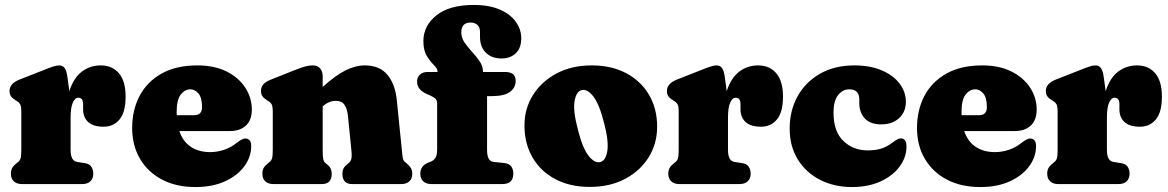

<svg xmlns="http://www.w3.org/2000/svg" viewBox="-20 -743 4716 775"><path d="M252.5 -429.5 260 -375Q277 -428.5 310.2 -453.8Q343.5 -479 386.5 -479Q433 -479 460 -447.2Q487 -415.5 487 -353Q487 -290 462.5 -260.8Q438 -231.5 398.5 -231.5Q357 -231.5 336.2 -250.2Q315.5 -269 315.5 -301.5V-322.5Q315.5 -348.5 296 -348.5Q282.5 -348.5 273.8 -328.5Q265 -308.5 265 -268.5V-138Q265 -93.5 291 -89.5L322 -84.5Q340.5 -82 348.5 -70.2Q356.5 -58.5 356.5 -42Q356.5 -22.5 344.8 -11.2Q333 0 311.5 0H68.5Q48 0 36 -11Q24 -22 24 -42Q24 -56.5 30 -66.2Q36 -76 47.5 -84.5L53.5 -89.5Q60 -94.5 63 -103.8Q66 -113 66 -138V-292.5Q66 -313.5 61.5 -321.8Q57 -330 48 -335L42 -339Q30.5 -346 24.5 -354.2Q18.5 -362.5 18.5 -376Q18.5 -405.5 58 -421.5L158.5 -461Q179.5 -469.5 194 -474.2Q208.5 -479 219 -479Q232.5 -479 240.8 -468.5Q249 -458 252.5 -429.5Z M996.5 -300.5Q996.5 -259 973 -236.5Q949.5 -214 907.5 -214H704Q718.5 -171 750.8 -150Q783 -129 828 -129Q856 -129 884 -138.2Q912 -147.5 935 -166Q959 -185 971.5 -184Q980.5 -183.5 987.2 -176.8Q994 -170 994 -153Q994 -110 966.5 -72.2Q939 -34.5 888.5 -11.2Q838 12 769 12Q691.5 12 634.2 -18Q577 -48 545.2 -101.8Q513.5 -155.5 513.5 -226.5Q513.5 -299 543.5 -356Q573.5 -413 632.2 -446Q691 -479 776.5 -479Q845.5 -479 894.5 -454.5Q943.5 -430 970 -389.2Q996.5 -348.5 996.5 -300.5ZM693 -289Q693 -283.5 693.5 -278H764Q795.5 -278 795.5 -310.5Q795.5 -349 781 -365.8Q766.5 -382.5 748.5 -382.5Q726 -382.5 709.5 -361.2Q693 -340 693 -289Z M1282.5 -435.5V-392Q1335 -439.5 1375.2 -459.2Q1415.5 -479 1452.5 -479Q1513 -479 1544.5 -440.2Q1576 -401.5 1582 -336L1602 -138Q1604 -113 1606.2 -103.8Q1608.5 -94.5 1614.5 -89.5L1620.5 -84.5Q1631.5 -75.5 1637.8 -66Q1644 -56.5 1644 -42Q1644 -22 1632.2 -11Q1620.5 0 1599.5 0H1401.5Q1362 0 1362 -42Q1362 -65 1380 -78.5L1387 -84.5Q1394 -89.5 1397.5 -99.5Q1401 -109.5 1398.5 -135.5L1384.5 -274.5Q1381.5 -305 1370.2 -320.5Q1359 -336 1335.5 -336Q1322.5 -336 1309.2 -330.8Q1296 -325.5 1282.5 -313.5V-138Q1282.5 -110.5 1285 -100Q1287.5 -89.5 1294 -84.5L1301.5 -78.5Q1319 -64.5 1319 -42Q1319 0 1279 0H1083.5Q1063 0 1051 -11Q1039 -22 1039 -42Q1039 -56.5 1045 -66.2Q1051 -76 1062.5 -84.5L1068.5 -89.5Q1075 -94.5 1078 -103.8Q1081 -113 1081 -138V-292.5Q1081 -313.5 1076.5 -321.8Q1072 -330 1063 -335L1057 -339Q1045.5 -346 1039.5 -354.2Q1033.5 -362.5 1033.5 -376Q1033.5 -391 1042.5 -402Q1051.5 -413 1073 -421.5L1171 -460.5Q1196.5 -470.5 1212 -474.8Q1227.5 -479 1243.5 -479Q1262 -479 1272.2 -466.8Q1282.5 -454.5 1282.5 -435.5Z M1946 -138Q1946 -92 1972 -89.5L2015.5 -85Q2035 -83 2043.5 -71.2Q2052 -59.5 2052 -42.5Q2052 0 2007.5 0H1721Q1700.5 0 1688.5 -11Q1676.5 -22 1676.5 -41.5Q1676.5 -74 1709.5 -87L1718.5 -90.5Q1730.5 -95 1737.5 -106Q1744.5 -117 1744.5 -140V-324.5Q1744.5 -336.5 1738.8 -343.2Q1733 -350 1715.5 -358L1705 -362.5Q1682.5 -372.5 1673 -384.8Q1663.5 -397 1663.5 -414Q1663.5 -431 1675 -441.8Q1686.5 -452.5 1706 -452.5H1746V-454.5Q1746 -466 1731.8 -480Q1717.5 -494 1703.2 -516.5Q1689 -539 1689 -577Q1689 -639 1741.5 -681Q1794 -723 1892.5 -723Q1955 -723 1997.8 -704.2Q2040.5 -685.5 2062.2 -654.8Q2084 -624 2084 -588.5Q2084 -548.5 2061.8 -527.8Q2039.5 -507 2004.5 -507Q1964.5 -507 1941 -530.5Q1917.5 -554 1917.5 -594V-614Q1917.5 -633 1907 -642.5Q1896.5 -652 1879.5 -652Q1842 -652 1842 -612Q1842 -590.5 1855.2 -571.2Q1868.5 -552 1885.8 -533.2Q1903 -514.5 1916.2 -495.2Q1929.5 -476 1929.5 -454V-452.5H2019Q2061.5 -452.5 2061.5 -416.5Q2061.5 -390 2039 -372.5Q2016.5 -355 1964.5 -355H1946Z M2368.5 -479Q2448.5 -479 2507.8 -447.5Q2567 -416 2599.8 -360.2Q2632.5 -304.5 2632.5 -231.5Q2632.5 -163.5 2598.5 -108.5Q2564.5 -53.5 2503.2 -21Q2442 11.5 2361 11.5Q2281 11.5 2221.8 -19.8Q2162.5 -51 2129.8 -107Q2097 -163 2097 -237Q2097 -304 2131 -358.8Q2165 -413.5 2226 -446.2Q2287 -479 2368.5 -479ZM2403.5 -89Q2425.5 -95 2431.5 -134.5Q2437.5 -174 2418 -248Q2398.5 -324.5 2374 -355Q2349.5 -385.5 2327 -379Q2306 -373.5 2299.2 -335Q2292.5 -296.5 2312.5 -220Q2332 -143.5 2356.5 -113.2Q2381 -83 2403.5 -89Z M2906 -429.5 2913.5 -375Q2930.5 -428.5 2963.8 -453.8Q2997 -479 3040 -479Q3086.5 -479 3113.5 -447.2Q3140.5 -415.5 3140.5 -353Q3140.5 -290 3116 -260.8Q3091.5 -231.5 3052 -231.5Q3010.5 -231.5 2989.8 -250.2Q2969 -269 2969 -301.5V-322.5Q2969 -348.5 2949.5 -348.5Q2936 -348.5 2927.2 -328.5Q2918.5 -308.5 2918.5 -268.5V-138Q2918.5 -93.5 2944.5 -89.5L2975.5 -84.5Q2994 -82 3002 -70.2Q3010 -58.5 3010 -42Q3010 -22.5 2998.2 -11.2Q2986.5 0 2965 0H2722Q2701.5 0 2689.5 -11Q2677.5 -22 2677.5 -42Q2677.5 -56.5 2683.5 -66.2Q2689.5 -76 2701 -84.5L2707 -89.5Q2713.5 -94.5 2716.5 -103.8Q2719.5 -113 2719.5 -138V-292.5Q2719.5 -313.5 2715 -321.8Q2710.5 -330 2701.5 -335L2695.5 -339Q2684 -346 2678 -354.2Q2672 -362.5 2672 -376Q2672 -405.5 2711.5 -421.5L2812 -461Q2833 -469.5 2847.5 -474.2Q2862 -479 2872.5 -479Q2886 -479 2894.2 -468.5Q2902.5 -458 2906 -429.5Z M3636.5 -331.5Q3636.5 -291.5 3609.2 -266.2Q3582 -241 3537 -241Q3492.5 -241 3470.5 -265.2Q3448.5 -289.5 3448.5 -327V-342Q3448.5 -382.5 3407.5 -382.5Q3382 -382.5 3363.2 -359.5Q3344.5 -336.5 3344.5 -288Q3344.5 -212 3384.2 -174Q3424 -136 3481.5 -136Q3513 -136 3535.8 -142.8Q3558.5 -149.5 3580.5 -166Q3595 -177 3602.5 -180.8Q3610 -184.5 3617 -184.5Q3639 -183.5 3639 -152Q3639 -108.5 3611.5 -71Q3584 -33.5 3534.5 -10.8Q3485 12 3418.5 12Q3347.5 12 3290.5 -17Q3233.5 -46 3200.5 -99Q3167.5 -152 3167.5 -224Q3167.5 -296.5 3199.2 -354Q3231 -411.5 3289.8 -445.2Q3348.5 -479 3428.5 -479Q3492.5 -479 3539.2 -459Q3586 -439 3611.2 -405.5Q3636.5 -372 3636.5 -331.5Z M4164.5 -300.5Q4164.5 -259 4141 -236.5Q4117.5 -214 4075.5 -214H3872Q3886.5 -171 3918.8 -150Q3951 -129 3996 -129Q4024 -129 4052 -138.2Q4080 -147.5 4103 -166Q4127 -185 4139.5 -184Q4148.5 -183.5 4155.2 -176.8Q4162 -170 4162 -153Q4162 -110 4134.5 -72.2Q4107 -34.5 4056.5 -11.2Q4006 12 3937 12Q3859.5 12 3802.2 -18Q3745 -48 3713.2 -101.8Q3681.5 -155.5 3681.5 -226.5Q3681.5 -299 3711.5 -356Q3741.5 -413 3800.2 -446Q3859 -479 3944.5 -479Q4013.5 -479 4062.5 -454.5Q4111.5 -430 4138 -389.2Q4164.5 -348.5 4164.5 -300.5ZM3861 -289Q3861 -283.5 3861.5 -278H3932Q3963.5 -278 3963.5 -310.5Q3963.5 -349 3949 -365.8Q3934.5 -382.5 3916.5 -382.5Q3894 -382.5 3877.5 -361.2Q3861 -340 3861 -289Z M4435.5 -429.5 4443 -375Q4460 -428.5 4493.2 -453.8Q4526.5 -479 4569.5 -479Q4616 -479 4643 -447.2Q4670 -415.5 4670 -353Q4670 -290 4645.5 -260.8Q4621 -231.5 4581.5 -231.5Q4540 -231.5 4519.2 -250.2Q4498.5 -269 4498.5 -301.5V-322.5Q4498.5 -348.5 4479 -348.5Q4465.5 -348.5 4456.8 -328.5Q4448 -308.5 4448 -268.5V-138Q4448 -93.5 4474 -89.5L4505 -84.5Q4523.5 -82 4531.5 -70.2Q4539.5 -58.5 4539.5 -42Q4539.5 -22.5 4527.8 -11.2Q4516 0 4494.5 0H4251.5Q4231 0 4219 -11Q4207 -22 4207 -42Q4207 -56.5 4213 -66.2Q4219 -76 4230.5 -84.5L4236.5 -89.5Q4243 -94.5 4246 -103.8Q4249 -113 4249 -138V-292.5Q4249 -313.5 4244.5 -321.8Q4240 -330 4231 -335L4225 -339Q4213.5 -346 4207.5 -354.2Q4201.5 -362.5 4201.5 -376Q4201.5 -405.5 4241 -421.5L4341.5 -461Q4362.5 -469.5 4377 -474.2Q4391.5 -479 4402 -479Q4415.5 -479 4423.8 -468.5Q4432 -458 4435.5 -429.5Z"/></svg>

Font: Fraunces 72pt S100 Black
Style: Regular
Weight: 900
Version: Version 1.000; ttfautohint (v1.8.3)